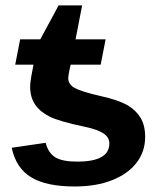

<svg xmlns="http://www.w3.org/2000/svg" viewBox="-20 -672 596 702"><path d="M510.7 -171.4Q510.7 -117.7 479.2 -76.9Q447.8 -36.1 389.9 -13.2Q332 9.8 252.9 9.8Q148.4 9.8 93.3 -24.2Q38.1 -58.1 22.9 -131.8L147 -149.9Q156.7 -112.3 182.4 -96.7Q208 -81.1 262.2 -81.1Q321.3 -81.1 350.6 -97.7Q379.9 -114.3 379.9 -147.5Q379.9 -169.4 358.9 -183.8Q337.9 -198.2 292 -208Q194.8 -228.5 160.6 -246.1Q126 -263.7 108.2 -290Q90.3 -316.4 90.3 -354.5Q90.3 -363.8 91.6 -373.8Q92.8 -383.8 94.7 -394.5Q96.7 -404.8 98.6 -415Q100.6 -425.3 102.5 -435.5H35.6L53.7 -528.3H127.4L194.3 -652.3H280.3L256.3 -528.3H366.2L348.1 -435.5H238.3L233.9 -416Q229.5 -392.6 229.5 -386.2Q229.5 -363.8 252.7 -350.6Q275.9 -337.4 343.8 -321.8Q379.4 -314 404.8 -305.2Q430.2 -296.4 445.8 -287.6Q476.6 -269.5 493.7 -241.7Q510.7 -213.9 510.7 -171.4Z"/></svg>

Font: Arimo
Style: Italic
Weight: 400
Italic angle: -12°
Designer: Steve Matteson
Foundry: Monotype Imaging Inc.
Version: Version 1.33